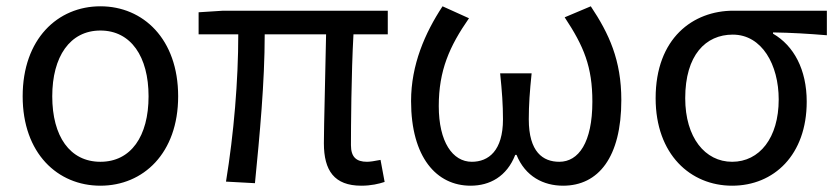

<svg xmlns="http://www.w3.org/2000/svg" viewBox="-20 -577 2660 610"><path d="M299 13C435 13 546 -90 546 -271C546 -453 435 -557 299 -557C163 -557 52 -453 52 -271C52 -90 163 13 299 13ZM299 -63C202 -63 146 -144 146 -271C146 -397 202 -480 299 -480C396 -480 452 -397 452 -271C452 -144 396 -63 299 -63Z M1128 13C1159 13 1184 7 1202 1L1189 -69C1169 -65 1155 -63 1146 -63C1112 -63 1095 -78 1095 -116C1095 -169 1096 -344 1103 -468H1212V-543H689L611 -538V-468H737C737 -321 723 -153 698 0L790 5C805 -147 821 -315 821 -468H1016C1014 -348 1009 -179 1009 -122C1009 -35 1042 13 1128 13Z M1475 13C1536 13 1590 -16 1617 -85H1621C1649 -16 1707 13 1769 13C1881 13 1954 -77 1954 -259C1954 -386 1915 -470 1857 -557L1774 -522C1835 -430 1862 -365 1862 -254C1862 -124 1818 -63 1757 -63C1705 -63 1660 -94 1660 -198C1660 -244 1663 -286 1669 -344H1569C1575 -286 1578 -244 1578 -198C1578 -98 1532 -63 1479 -63C1418 -63 1374 -126 1374 -240C1374 -353 1408 -430 1470 -519L1386 -557C1330 -472 1286 -371 1286 -256C1286 -77 1367 13 1475 13Z M2306 13C2439 13 2543 -85 2543 -254C2543 -356 2502 -432 2436 -470V-474C2496 -473 2546 -470 2607 -465V-543H2310C2182 -543 2063 -456 2063 -265C2063 -86 2174 13 2306 13ZM2306 -63C2220 -63 2157 -140 2157 -265C2157 -402 2222 -467 2308 -467C2401 -467 2454 -371 2454 -261C2454 -139 2393 -63 2306 -63Z"/></svg>

Font: ChiuKong Gothic CL
Style: Regular
Weight: 400
Designer: Ryoko NISHIZUKA 西塚涼子 (kana, bopomofo & ideographs); Paul D. Hunt (Latin, Greek & Cyrillic); Sandoll Communications 산돌커뮤니
Foundry: Adobe
Version: Version 1.300